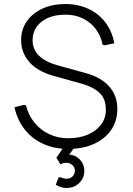

<svg xmlns="http://www.w3.org/2000/svg" viewBox="-20 -730 660 954"><path d="M319 10Q249 10 193 -16Q137 -42 101 -89Q65 -136 52 -197L99 -209L109 -207Q121 -158 151 -121Q181 -84 224.5 -63.5Q268 -43 318 -43Q373 -43 415 -60.5Q457 -78 481.5 -110Q506 -142 506 -185Q506 -241 472.5 -270.5Q439 -300 383 -315L246 -353Q167 -375 126 -421.5Q85 -468 85 -530Q85 -584 113 -624Q141 -664 190.5 -687Q240 -710 305 -710Q368 -710 419.5 -686Q471 -662 504 -618Q537 -574 548 -515L501 -505L490 -507Q476 -576 426 -616.5Q376 -657 305 -657Q232 -657 187 -622.5Q142 -588 142 -529Q142 -484 174 -453Q206 -422 268 -405L405 -367Q480 -347 521.5 -301.5Q563 -256 563 -189Q563 -129 532.5 -84.5Q502 -40 447 -15Q392 10 319 10ZM311 204Q299 204 285.5 200.5Q272 197 257 188L271 152L280 150Q288 154 296 156Q304 158 310 158Q330 158 341 146Q352 134 352 119Q352 101 339.5 90Q327 79 308 79Q291 79 281 87L260 54L306 -13H361L302 69L296 40Q301 39 306 38.5Q311 38 317 38Q352 38 375.5 61.5Q399 85 399 119Q399 155 373.5 179.5Q348 204 311 204Z"/></svg>

Font: Fustat Light
Style: Regular
Weight: 300
Designer: Mohamed Gaber, Khaled Hosny, Laura Garcia Mut
Foundry: Kief Type Foundry, Alif Type Foundry, Hard Type Foundry
Version: Version 1.007